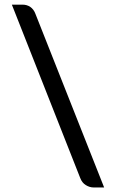

<svg xmlns="http://www.w3.org/2000/svg" viewBox="-20 -760 500 826"><path d="M31 -740H77Q96 -740 110.5 -730Q125 -720 132 -701.5L428 46.5H383Q365.5 46.5 349 36.2Q332.5 26 325 5.5Z"/></svg>

Font: Lato
Style: Regular
Weight: 600
Designer: Lukasz Dziedzic
Foundry: tyPoland Lukasz Dziedzic
Version: Version 2.006; 2014-01-15; ttfautohint (v1.4.1)